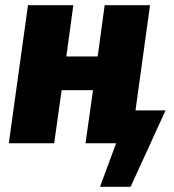

<svg xmlns="http://www.w3.org/2000/svg" viewBox="-20 -553 672 741"><path d="M619 -127 484 168H366L428 0H310L339 -205H218L189 0H14L88 -533H263L236 -335H357L384 -533H559L503 -127Z"/></svg>

Font: Trujillo ExtraBold
Style: Italic
Weight: 800
Italic angle: -8°
Designer: Fira Sans original fonts by bBox Type GmbH, Carrois Corporate GbR, & Edenspiekermann AG / Changes by Cristiano Sobral
Foundry: Fira Sans original fonts by bBox Type GmbH, Carrois Corporate GbR, & Edenspiekermann AG / Changes by Cristiano Sobral
Version: Version 4.301;July 28, 2020;FontCreator 13.0.0.2655 64-bit